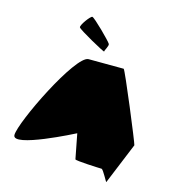

<svg xmlns="http://www.w3.org/2000/svg" viewBox="-133 -1064 1040 1160"><g transform="rotate(15 386.5 -484.5)"><path d="M30 -145C30 -65 394 -253 394 -253L424 -98C425 -90 580 -84 591 -84C602 -84 640 -6 640 -14L746 -272C746 -282 572 -702 564 -702C564 -702 425 -703 344 -703C263 -703 30 -225 30 -145ZM244 -875C250 -862 424 -766 423 -772C422 -780 445 -814 438 -824C432 -837 313 -956 300 -956C288 -956 238 -888 244 -875Z"/></g></svg>

Font: Ampere
Style: Regular
Weight: 400
Version: Version 1